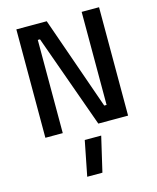

<svg xmlns="http://www.w3.org/2000/svg" viewBox="-141 -788 968 1184"><g transform="rotate(-15 343.0 -196.5)"><path d="M190 0V-595H204L417 0H607V-692H496V-98H481L273 -692H79V0ZM415 76 363 299H266L310 76Z"/></g></svg>

Font: RazerF5 SemiBold
Style: Regular
Weight: 600
Foundry: Razer Inc.
Version: Version 2